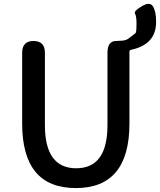

<svg xmlns="http://www.w3.org/2000/svg" viewBox="-20 -946 816 979"><path d="M93 -316V-677Q93 -737 151 -737Q209 -737 209 -677V-308Q209 -88 368.5 -88Q528 -88 528 -308V-677Q528 -737 572 -737Q577 -737 606 -739Q624 -741 636 -750Q648 -759 671 -777Q676 -781 676 -826Q676 -863 668.5 -876.5Q661 -890 703 -914Q744 -939 760 -913.5Q776 -888 776 -834Q776 -719 648 -692Q640 -690 640 -682V-316Q640 13 366.5 13Q93 13 93 -316Z"/></svg>

Font: Resource Han Rounded JP Medium
Style: Regular
Weight: 500
Designer: Cyano Hao (round all glyphs); Ryoko NISHIZUKA 西塚涼子 (kana, bopomofo & ideographs); Paul D. Hunt (Latin, Greek & Cyrillic)
Foundry: Cyano Hao
Version: 0.990